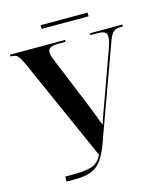

<svg xmlns="http://www.w3.org/2000/svg" viewBox="-120 -910 846 999"><g transform="rotate(-15 302.5 -410.5)"><path d="M194 -801V-821H447V-801ZM114 0V-27H157Q220 -27 255.5 -37.5Q291 -48 313 -91L64 -651Q50 -681 39 -692.5Q28 -704 7 -704H0V-714H297V-704H261Q229 -704 215.5 -696.5Q202 -689 202 -672Q202 -654 216 -623L320 -369Q334 -335 346.5 -303Q359 -271 371 -237Q389 -291 407 -339L505 -611Q519 -649 519 -672Q519 -690 507.5 -697Q496 -704 469 -704H431V-714H605V-704H592Q567 -704 553.5 -691.5Q540 -679 528 -645L342 -133Q323 -83 300.5 -53.5Q278 -24 244 -12Q210 0 159 0Z"/></g></svg>

Font: Noto Serif Display Condensed
Style: Bold
Weight: 700
Width: 3
Designer: Monotype Design Team
Foundry: Monotype Imaging Inc.
Version: Version 2.009